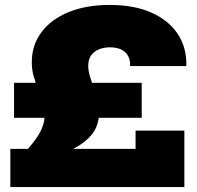

<svg xmlns="http://www.w3.org/2000/svg" viewBox="-20 -759 801 779"><path d="M92 -153Q118 -183 133 -206.5Q148 -230 154.5 -250.5Q161 -271 161 -292Q161 -321 153 -346.5Q145 -372 135 -396.5Q125 -421 117 -448Q109 -475 109 -506Q109 -577 149 -629.5Q189 -682 260 -710.5Q331 -739 425 -739Q524 -739 594 -708Q664 -677 701 -621.5Q738 -566 736 -491H508Q509 -528 487.5 -547.5Q466 -567 426 -567Q402 -567 382 -559Q362 -551 350 -534.5Q338 -518 338 -492Q338 -472 344.5 -450.5Q351 -429 360 -406Q369 -383 375.5 -357Q382 -331 382 -301Q382 -271 370 -242Q358 -213 324.5 -185.5Q291 -158 228 -132ZM22 0V-155H530V-229H728V0ZM37 -281V-423H555V-281Z"/></svg>

Font: Mona Sans Expanded Black
Style: Regular
Weight: 900
Width: 7
Designer: Deni Anggara
Foundry: GitHub
Version: Version 2.000